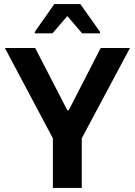

<svg xmlns="http://www.w3.org/2000/svg" viewBox="-20 -924 664 944"><path d="M240 0V-244L4 -688H153L311 -382H318L475 -688H619L382 -244V0ZM151 -760V-767L247 -904H375L472 -767V-760H384L311 -845L238 -760Z"/></svg>

Font: Saira Thin SemiBold
Style: Regular
Weight: 600
Version: Version 1.101